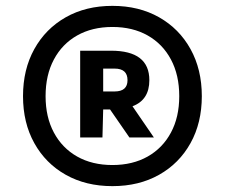

<svg xmlns="http://www.w3.org/2000/svg" viewBox="-20 -769 767 655"><path d="M363.5 -134Q273 -134 204.2 -172.8Q135.5 -211.5 97 -280.8Q58.5 -350 58.5 -441Q58.5 -532 97 -601.5Q135.5 -671 204.2 -710Q273 -749 363.5 -749Q454 -749 522.8 -710Q591.5 -671 630 -601.5Q668.5 -532 668.5 -441Q668.5 -350 630 -280.8Q591.5 -211.5 522.8 -172.8Q454 -134 363.5 -134ZM363.5 -206Q432.5 -206 483.8 -235Q535 -264 563.2 -316.8Q591.5 -369.5 591.5 -441Q591.5 -513 563.2 -566Q535 -619 483.8 -648Q432.5 -677 363.5 -677Q294.5 -677 243.2 -648Q192 -619 163.8 -566Q135.5 -513 135.5 -441Q135.5 -369.5 163.8 -316.8Q192 -264 243.2 -235Q294.5 -206 363.5 -206ZM253.5 -300V-596H359Q489.5 -596 489.5 -495.5Q489.5 -428 432 -406.5L505 -300H421.5L355.5 -395.5H332L329.5 -300ZM332 -457H371Q415 -457 415 -495.5Q415 -535 371 -535H332Z"/></svg>

Font: Encode Sans Expanded Expanded ExtraBold
Style: Regular
Weight: 800
Width: 7
Designer: Multiple Designers
Foundry: Impallari Type
Version: Version 3.000; ttfautohint (v1.8.3) -l 8 -r 50 -G 200 -x 14 